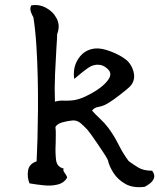

<svg xmlns="http://www.w3.org/2000/svg" viewBox="-20 -743 656 776"><path d="M595 -53Q607 -36 602.5 -23.5Q598 -11 586.5 -2Q575 7 565 12Q518 18 487 0.5Q456 -17 438.5 -44.5Q421 -72 416 -96Q412 -105 400.5 -122.5Q389 -140 375.5 -160Q362 -180 350.5 -196Q339 -212 334 -218Q321 -232 306 -245Q291 -258 272 -256Q252 -254 232 -248.5Q212 -243 204 -230Q206 -214 205.5 -197Q205 -180 205 -163Q203 -126 206.5 -97Q210 -68 237 -62Q235 -56 237 -51.5Q239 -47 243 -42Q245 -38 248 -34Q251 -30 251 -24Q238 -3 212.5 3Q187 9 157 6Q127 3 99 -2Q89 -28 93.5 -54.5Q98 -81 128 -91Q130 -128 131.5 -182Q133 -236 133.5 -299.5Q134 -363 132.5 -430Q131 -497 127 -559.5Q123 -622 115 -673Q110 -681 105 -694.5Q100 -708 106 -721Q137 -727 166 -711.5Q195 -696 209.5 -667.5Q224 -639 211 -605Q211 -594 210 -580Q209 -566 208 -549Q205 -503 202.5 -444Q200 -385 202 -332Q211 -335 222 -336Q233 -337 244 -336Q253 -336 261.5 -336.5Q270 -337 278 -338Q299 -341 325 -353Q351 -365 374 -380.5Q397 -396 411.5 -413Q426 -430 426 -443Q426 -456 411 -468Q396 -480 382 -481Q358 -484 336 -468.5Q314 -453 297 -438Q292 -434 288 -430.5Q284 -427 280 -424Q273 -471 297.5 -507Q322 -543 365 -547Q391 -549 426.5 -535.5Q462 -522 485 -505Q499 -496 509.5 -478Q520 -460 522 -439.5Q524 -419 511 -400Q507 -394 492.5 -382Q478 -370 460.5 -356.5Q443 -343 427 -332.5Q411 -322 404 -319Q391 -313 376 -310.5Q361 -308 352 -296Q367 -279 385 -262.5Q403 -246 418 -226Q441 -195 459.5 -158Q478 -121 500 -92Q520 -77 540.5 -65Q561 -53 595 -53Z"/></svg>

Font: Yuji Mai
Style: Regular
Weight: 400
Designer: Kataoka Yuji
Foundry: Kinuta Font Factory
Version: Version 3.002